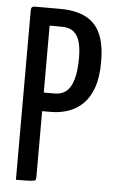

<svg xmlns="http://www.w3.org/2000/svg" viewBox="-51 -736 463 772"><g transform="rotate(5 180.0 -350.0)"><path d="M71 -284Q56 -284 55 -289Q54 -294 54 -306V-681Q54 -684 54.5 -692Q55 -700 66 -700H159Q222 -700 263 -679.5Q304 -659 323.5 -615.5Q343 -572 343 -502Q343 -440 328.5 -398.5Q314 -357 288.5 -332Q263 -307 230 -295.5Q197 -284 160 -284ZM43 0V-684Q43 -692 46.5 -696Q50 -700 60 -700H108Q120 -700 122 -692Q124 -684 124 -684V-16Q124 -8 120.5 -5Q117 -2 100.5 -1Q84 0 43 0ZM122 -359H168Q196 -359 214.5 -374Q233 -389 243 -422.5Q253 -456 253 -512Q253 -547 246 -573.5Q239 -600 221.5 -614.5Q204 -629 174 -629H122Z"/></g></svg>

Font: Yanone Kaffeesatz ExtraLight
Style: Regular
Weight: 400
Version: Version 2.003